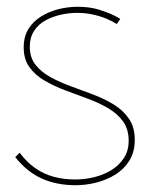

<svg xmlns="http://www.w3.org/2000/svg" viewBox="-20 -532 446 567"><path d="M325 -461 335 -476Q335 -477 318.5 -485.5Q302 -494 274 -503Q246 -512 209 -512Q181 -512 153 -505Q125 -498 101.5 -483.5Q78 -469 64 -446.5Q50 -424 50 -392Q50 -357 67 -333.5Q84 -310 111.5 -294Q139 -278 172 -265.5Q205 -253 238 -241Q271 -229 298.5 -213Q326 -197 343 -174Q360 -151 360 -116Q360 -87 346 -65.5Q332 -44 309.5 -30Q287 -16 259 -9Q231 -2 202 -2Q168 -2 138.5 -10Q109 -18 84 -35.5Q59 -53 38 -81L25 -68Q60 -24 104 -4.5Q148 15 203 15Q234 15 265 7Q296 -1 321.5 -17Q347 -33 362.5 -58.5Q378 -84 378 -119Q378 -156 361 -181Q344 -206 316.5 -223Q289 -240 256 -252.5Q223 -265 190 -277Q157 -289 129.5 -304Q102 -319 85 -340.5Q68 -362 68 -394Q68 -421 80.5 -440.5Q93 -460 114 -471.5Q135 -483 159.5 -488.5Q184 -494 208 -494Q231 -494 252.5 -489.5Q274 -485 292.5 -477.5Q311 -470 325 -461Z"/></svg>

Font: Advent Pro Thin
Style: Regular
Weight: 250
Version: Version 3.000